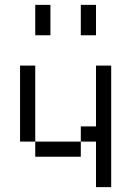

<svg xmlns="http://www.w3.org/2000/svg" viewBox="-20 -770 540 790"><path d="M375 -187.5V0H437.5Q437.5 0 437.5 -500H375Q375 -500 375 -250H312.5V-187.5H125V-125H312.5V-187.5ZM125 -187.5V-500H62.5V-187.5ZM125 -750Q125 -750 125 -625H187.5Q187.5 -625 187.5 -750ZM312.5 -750Q312.5 -750 312.5 -625H375Q375 -625 375 -750Z"/></svg>

Font: CalcUnifontExMono
Style: Regular
Weight: 500
Version: Version 15.0.06